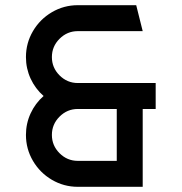

<svg xmlns="http://www.w3.org/2000/svg" viewBox="-20 -720 700 740"><path d="M180 -200Q180 -159 209.5 -129.5Q239 -100 280 -100H430V-300H280Q239 -300 209.5 -270.5Q180 -241 180 -200ZM148 -350Q116 -378 98 -417Q80 -456 80 -500Q80 -554 107 -600Q134 -646 180 -673Q226 -700 280 -700H505L530 -600H280Q239 -600 209.5 -570.5Q180 -541 180 -500Q180 -459 209.5 -429.5Q239 -400 280 -400H580V-300H530V0H280Q226 0 180 -27Q134 -54 107 -100Q80 -146 80 -200Q80 -244 98 -283Q116 -322 148 -350Z"/></svg>

Font: SB Skate blade
Style: Regular
Weight: 400
Designer: Valerio Brotto (Silverblur_type)
Version: Version 1.003